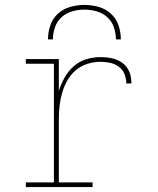

<svg xmlns="http://www.w3.org/2000/svg" viewBox="-20 -760 640 780"><path d="M85 0V-19H199V-501H85V-520H219V-391Q228 -419 242.5 -445Q257 -471 279 -490.5Q301 -510 329.5 -519Q358 -528 388 -528Q403 -528 419 -526Q435 -524 449.5 -519Q464 -514 477 -504.5Q490 -495 498.5 -481.5Q507 -468 510.5 -452.5Q514 -437 514 -421H493Q493 -441 485.5 -459.5Q478 -478 462 -489.5Q446 -501 426.5 -505Q407 -509 388 -509Q361 -509 334.5 -500.5Q308 -492 287.5 -474.5Q267 -457 253.5 -433Q240 -409 232.5 -383Q225 -357 222 -330Q219 -303 219 -276V-19H356V0ZM175 -600Q175 -629 184.5 -657Q194 -685 215.5 -704.5Q237 -724 265.5 -732Q294 -740 323 -740Q352 -740 380.5 -732Q409 -724 430.5 -704.5Q452 -685 461.5 -657Q471 -629 471 -600H451Q451 -625 442.5 -649.5Q434 -674 415.5 -690.5Q397 -707 372.5 -714Q348 -721 323 -721Q298 -721 273.5 -714Q249 -707 230.5 -690.5Q212 -674 203.5 -649.5Q195 -625 195 -600Z"/></svg>

Font: Iosevka Etoile Thin
Style: Regular
Weight: 100
Designer: Belleve Invis
Foundry: Belleve Invis
Version: Version 22.1.2; ttfautohint (v1.8.4)